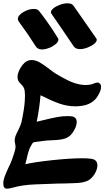

<svg xmlns="http://www.w3.org/2000/svg" viewBox="-24 -1152 644 1161"><path d="M90 -1021Q84 -1029 84 -1037Q84 -1059 116.5 -1078.5Q149 -1098 180 -1098Q203 -1098 212 -1086Q267 -1017 326 -922Q329 -918 329 -912Q329 -897 308 -881.5Q287 -866 272 -862Q250 -853 231 -853Q203 -853 192 -872Q147 -944 90 -1021ZM558 -920Q561 -916 561 -911Q561 -899 544.5 -886Q528 -873 504 -864Q480 -855 460 -855Q435 -855 423 -870L338 -995L287 -1069Q284 -1074 284 -1078Q284 -1090 300 -1102.5Q316 -1115 339.5 -1123.5Q363 -1132 384 -1132Q410 -1132 420 -1118ZM565 -152Q565 -139 559.5 -123.5Q554 -108 545 -95Q526 -67 501.5 -57Q477 -47 438 -45Q359 -42 325 -42Q227 -39 189 -37Q111 -34 52 -17Q28 -11 19 -11Q8 -11 2 -18Q-4 -25 -4 -43Q-4 -62 3.5 -82.5Q11 -103 27 -138Q41 -165 49 -188Q51 -195 58.5 -216Q66 -237 69 -254Q70 -259 70 -266Q70 -272 68 -280.5Q66 -289 65 -297Q64 -313 69.5 -328.5Q75 -344 86 -364Q103 -399 106 -414Q124 -500 126 -544L127 -575Q127 -605 121 -619Q116 -631 103 -643Q91 -655 87 -663Q82 -672 82 -687Q82 -704 90.5 -723.5Q99 -743 112 -759Q135 -789 167 -789Q191 -789 215.5 -775Q240 -761 275 -734Q301 -714 314 -706Q361 -678 393 -663Q425 -648 461 -641Q478 -638 493 -638Q509 -638 525 -641Q531 -642 544.5 -647.5Q558 -653 565 -653Q572 -653 577 -649Q587 -642 587 -626Q587 -610 577.5 -590.5Q568 -571 558 -558Q527 -520 470 -512Q452 -509 433 -509Q382 -509 333 -526.5Q284 -544 221 -576Q215 -499 198 -416L232 -424Q285 -437 318.5 -443.5Q352 -450 384 -450Q398 -450 405 -449Q440 -446 440 -414Q440 -399 432.5 -381Q425 -363 414 -348Q394 -321 365 -313Q336 -305 290 -304L256 -302Q220 -298 201 -295Q182 -293 177.5 -290.5Q173 -288 169.5 -281Q166 -274 162 -268Q155 -256 149 -237Q143 -218 139 -199Q133 -171 129 -159Q185 -172 292.5 -183.5Q400 -195 474 -195Q506 -195 527 -192Q565 -187 565 -152Z"/></svg>

Font: Sedgwick Ave Display
Style: Regular
Weight: 400
Designer: Kevin Burke, Pedro Vergani
Foundry: Google, Inc.
Version: Version 1.000